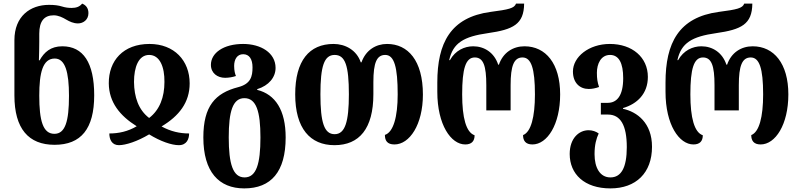

<svg xmlns="http://www.w3.org/2000/svg" viewBox="-20 -793 4437 1066"><path d="M283 11C430 11 503 -78 503 -264C503 -445 442 -536 326 -536C261 -536 225 -503 200 -458H196C197 -489 198 -531 198 -561V-606C198 -676 226 -708 278 -708C304 -708 328 -696 348 -684C367 -673 388 -663 413 -663C442 -663 471 -683 471 -720C471 -749 456 -765 436 -773C422 -755 402 -749 378 -749C360 -749 343 -751 324 -757C304 -763 284 -766 252 -766C148 -766 60 -703 60 -570V-263C60 -78 139 11 283 11ZM282 -50C218 -50 198 -124 198 -262C198 -389 217 -468 284 -468C342 -468 363 -393 363 -261C363 -119 342 -50 282 -50Z M640 13C678 13 743 -8 808 -47C871 -8 933 13 973 13C1017 13 1030 -22 1030 -52C978 -52 928 -63 877 -91C974 -149 1033 -224 1033 -330C1033 -457 947 -549 810 -549C664 -549 583 -456 584 -330C585 -225 646 -150 739 -92C690 -63 639 -52 587 -52C587 -19 601 13 640 13ZM808 -138C749 -183 725 -254 724 -338C724 -420 749 -488 808 -488C868 -488 894 -420 893 -338C893 -254 867 -183 808 -138Z M1336 253C1485 253 1566 161 1566 -30C1566 -181 1509 -269 1408 -294V-298C1473 -318 1510 -364 1510 -416C1510 -500 1428 -549 1330 -549C1221 -549 1151 -499 1151 -433C1151 -387 1187 -361 1230 -361C1249 -361 1273 -365 1290 -371C1285 -382 1280 -401 1280 -427C1280 -464 1297 -492 1330 -492C1364 -492 1382 -465 1382 -419C1382 -368 1372 -327 1302 -309C1175 -276 1109 -204 1109 -30C1109 161 1195 253 1336 253ZM1338 192C1273 192 1250 117 1250 -30C1250 -174 1272 -248 1337 -248C1403 -248 1426 -174 1426 -30C1426 117 1403 192 1338 192Z M1837 13C1975 13 2053 -79 2053 -270V-337C2053 -446 2072 -488 2119 -488C2169 -488 2188 -420 2188 -269C2188 -144 2164 -59 2117 -44C2117 -12 2130 9 2170 9C2254 9 2328 -101 2328 -268C2328 -457 2245 -549 2129 -549C2067 -549 2011 -515 1987 -447H1983C1960 -515 1897 -549 1832 -549C1697 -549 1619 -456 1619 -269C1619 -80 1702 13 1837 13ZM1838 -48C1780 -48 1759 -113 1759 -269C1759 -424 1779 -488 1838 -488C1897 -488 1917 -428 1917 -269C1917 -117 1896 -48 1838 -48Z M2563 9C2599 9 2615 -10 2615 -42C2568 -58 2546 -139 2546 -269C2546 -411 2565 -474 2616 -474C2664 -474 2680 -427 2680 -320V-180H2815V-320C2815 -427 2833 -474 2881 -474C2929 -474 2950 -414 2950 -269C2950 -143 2928 -60 2884 -43C2884 -12 2898 9 2936 9C3018 9 3090 -101 3090 -269C3090 -440 3010 -536 2892 -536C2828 -536 2773 -501 2750 -434H2746C2724 -501 2669 -536 2607 -536C2559 -536 2508 -513 2478 -459H2474C2495 -555 2555 -590 2689 -609C2829 -629 2889 -658 2890 -773H2845C2836 -747 2804 -740 2704 -727C2481 -697 2408 -554 2408 -335V-283C2408 -100 2484 9 2563 9Z M3369 253C3511 253 3600 167 3600 22C3600 -111 3517 -172 3439 -189V-193C3518 -216 3577 -273 3577 -366C3577 -475 3490 -549 3366 -549C3249 -549 3161 -477 3161 -396C3161 -333 3199 -299 3249 -299C3267 -299 3287 -303 3306 -310C3297 -337 3294 -356 3294 -389C3294 -438 3316 -488 3367 -488C3416 -488 3440 -443 3440 -359C3440 -261 3405 -222 3354 -222H3316V-157H3355C3425 -157 3460 -98 3460 24C3460 138 3429 192 3369 192C3311 192 3281 138 3281 63C3281 10 3291 -24 3304 -52C3289 -63 3269 -70 3248 -70C3195 -70 3143 -26 3143 62C3143 173 3224 253 3369 253Z M3830 9C3866 9 3882 -10 3882 -42C3835 -58 3813 -139 3813 -269C3813 -411 3832 -474 3883 -474C3931 -474 3947 -427 3947 -320V-180H4082V-320C4082 -427 4100 -474 4148 -474C4196 -474 4217 -414 4217 -269C4217 -143 4195 -60 4151 -43C4151 -12 4165 9 4203 9C4285 9 4357 -101 4357 -269C4357 -440 4277 -536 4159 -536C4095 -536 4040 -501 4017 -434H4013C3991 -501 3936 -536 3874 -536C3826 -536 3775 -513 3745 -459H3741C3762 -555 3822 -590 3956 -609C4096 -629 4156 -658 4157 -773H4112C4103 -747 4071 -740 3971 -727C3748 -697 3675 -554 3675 -335V-283C3675 -100 3751 9 3830 9Z"/></svg>

Font: Noto Serif Georgian Condensed Bold
Style: Regular
Weight: 700
Width: 3
Designer: Monotype Design Team, Akaki Razmadze
Foundry: Google LLC
Version: Version 2.003